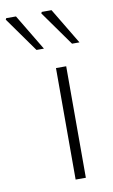

<svg xmlns="http://www.w3.org/2000/svg" viewBox="-166 -770 479 814"><g transform="rotate(-10 73.5 -362.5)"><path d="M92 0V-480H136V0ZM24 -570 -82 -719 -79 -725H-37L56 -570ZM177 -570 71 -719 74 -725H116L209 -570Z"/></g></svg>

Font: Source Sans 3 ExtraLight Light
Style: Regular
Weight: 300
Version: Version 3.052;hotconv 1.1.0;makeotfexe 2.6.0